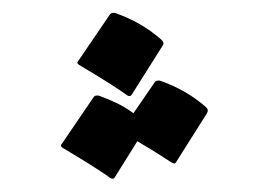

<svg xmlns="http://www.w3.org/2000/svg" viewBox="-20 -253 412 295"><path d="M218 -127Q220 -130 226 -129Q246 -122 263.5 -112Q281 -102 297 -88Q301 -84 298 -79L250 -3Q248 0 241 -5Q238 -7 225.5 -15Q213 -23 191 -36L156 20Q153 24 146 18Q142 15 125 4Q108 -7 76 -26Q72 -29 75 -32L124 -104Q126 -107 132 -106Q146 -101 159.5 -94.5Q173 -88 185 -79ZM149 -231Q151 -234 157 -233Q177 -226 194.5 -216Q212 -206 228 -192Q233 -187 230 -183L182 -107Q179 -103 172 -109Q168 -112 151 -123Q134 -134 102 -153Q97 -156 100 -159Z"/></svg>

Font: Amiri
Style: Regular
Weight: 400
Designer: Khaled Hosny
Version: Version 0.114